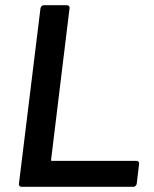

<svg xmlns="http://www.w3.org/2000/svg" viewBox="-20 -720 593 740"><path d="M53 -12 136 -688Q137 -693 140.5 -696.5Q144 -700 149 -700H238Q243 -700 246 -696.5Q249 -693 248 -688L177 -105Q175 -100 181 -100H506Q511 -100 514 -96.5Q517 -93 516 -88L507 -12Q506 -7 502.5 -3.5Q499 0 494 0H63Q58 0 55 -3.5Q52 -7 53 -12Z"/></svg>

Font: Barlow SemiBold
Style: Italic
Weight: 600
Italic angle: -7°
Designer: Jeremy Tribby
Foundry: Tribby Type
Version: Version 1.408